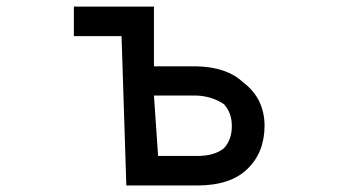

<svg xmlns="http://www.w3.org/2000/svg" viewBox="-20 -570 1040 590"><path d="M207 -459V-549.8H453.1V-366.2H583Q676.8 -364.3 726.6 -317.4Q792 -268.6 793 -184.6Q793 -101.6 740.2 -50.8Q688.5 0 585 0H368.2L353.5 -459ZM584 -276.4H453.1L465.8 -90.8H586.9Q638.7 -90.8 668 -114.3Q692.4 -140.6 692.4 -182.6Q692.4 -223.6 668 -250Q631.8 -274.4 584 -276.4Z"/></svg>

Font: RobotoJAA
Style: Medium
Weight: 500
Version: Version 2.05; 2016-11-05